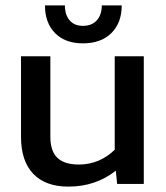

<svg xmlns="http://www.w3.org/2000/svg" viewBox="-20 -683 618 713"><path d="M147 -663H221Q221 -628 238.5 -607.5Q256 -587 288 -587Q321 -587 339.5 -607.5Q358 -628 358 -663H432Q432 -598 393.5 -560Q355 -522 288 -522Q222 -522 184.5 -560Q147 -598 147 -663ZM58 -175V-474H167V-175Q167 -122 193 -97Q219 -72 273 -72Q312 -72 346 -86.5Q380 -101 406 -127V-474H514V0H415L410 -49Q335 10 234 10Q149 10 103.5 -37.5Q58 -85 58 -175Z"/></svg>

Font: Kanit
Style: Regular
Weight: 400
Designer: Katatrad Team
Foundry: Cadson Demak
Version: Version 1.001